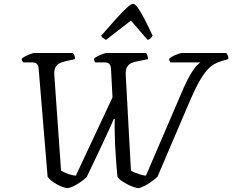

<svg xmlns="http://www.w3.org/2000/svg" viewBox="-20 -980 1209 1000"><path d="M333 0Q323 0 308 -5.5Q293 -11 277 -19.5Q261 -28 248 -38.5Q235 -49 228 -59L181 -626Q180 -639 172 -647Q164 -655 148 -655H101Q98 -658 95.5 -663Q93 -668 93 -674Q100 -681 113 -687.5Q126 -694 139 -699Q152 -704 158 -704H360Q363 -700 367 -692.5Q371 -685 370 -672L321 -661Q307 -658 293 -652Q279 -646 270 -631.5Q261 -617 263 -587L298 -91Q309 -85 322.5 -79Q336 -73 350 -69.5Q364 -66 375 -65L566 -473L558 -623Q556 -642 548 -648.5Q540 -655 523 -655H476Q474 -658 471.5 -663Q469 -668 469 -674Q476 -681 489 -687.5Q502 -694 515.5 -699Q529 -704 534 -704H741Q744 -700 747.5 -691.5Q751 -683 751 -672L692 -660Q679 -658 665 -652Q651 -646 642 -631.5Q633 -617 635 -587L662 -92Q669 -86 683 -80.5Q697 -75 713 -70.5Q729 -66 740 -65L939 -528Q960 -574 977 -601Q994 -628 1006.5 -640Q1019 -652 1024 -655H867Q865 -658 863 -663.5Q861 -669 861 -674Q869 -682 882.5 -688.5Q896 -695 909 -699.5Q922 -704 928 -704H1159Q1161 -700 1165.5 -692.5Q1170 -685 1169 -672L1140 -664Q1117 -657 1097 -646.5Q1077 -636 1057 -613Q1037 -590 1014 -548.5Q991 -507 962 -438L800 -59Q786 -46 767.5 -33Q749 -20 732 -11.5Q715 -3 703 0Q693 0 677 -5.5Q661 -11 643.5 -20Q626 -29 612 -39Q598 -49 592 -58Q591 -71 589 -89.5Q587 -108 585.5 -130Q584 -152 582.5 -176Q581 -200 579.5 -225Q578 -250 578 -274Q577 -303 577 -323Q577 -343 578 -361H573Q568 -349 560.5 -332.5Q553 -316 543.5 -295Q534 -274 522 -248.5Q510 -223 496 -193Q482 -163 465.5 -129Q449 -95 431 -57Q414 -42 396.5 -30Q379 -18 363.5 -10.5Q348 -3 333 0ZM532 -772Q523 -777 516 -782.5Q509 -788 507 -794Q553 -847 586 -883.5Q619 -920 641 -940Q663 -960 673 -960Q683 -960 697.5 -940Q712 -920 731.5 -883Q751 -846 775 -794Q771 -789 765.5 -782Q760 -775 749 -772L662 -873Z"/></svg>

Font: Texturina 12pt Light
Style: Italic
Weight: 300
Italic angle: -11°
Designer: Guillermo Torres Carreño
Foundry: Omnibus-Type
Version: Version 1.002